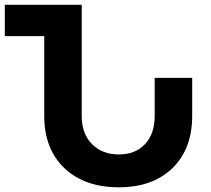

<svg xmlns="http://www.w3.org/2000/svg" viewBox="-28 -777 887 808"><path d="M623 -449.2H780.8V-289.1Q780.8 -150.4 697.8 -69.6Q614.7 11.2 472.2 11.2Q327.6 11.2 242.9 -69.6Q158.2 -150.4 158.2 -289.1V-625H-7.8V-756.8H315.9V-289.1Q315.9 -214.4 359.1 -170.7Q402.3 -127 472.2 -127Q541 -127 582 -170.2Q623 -213.4 623 -289.1Z"/></svg>

Font: Montserrat arm SemiBold
Style: Regular
Weight: 600
Designer: Julieta Ulanovsky
Foundry: Julieta Ulanovsky
Version: Version 6.000;PS 006.000;hotconv 1.0.88;makeotf.lib2.5.64775